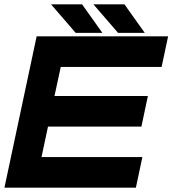

<svg xmlns="http://www.w3.org/2000/svg" viewBox="-30 -868 797 888"><path d="M-9.5 0 139.5 -700H747.5L717.5 -558.5H251L222 -424H654L624 -282.5H192L162 -141.5H628.5L598.5 0ZM639.5 -716H516L402 -848H545.5ZM443.5 -716H320L206 -848H349.5Z"/></svg>

Font: Tourney Expanded Black
Style: Italic
Weight: 900
Width: 7
Italic angle: -12°
Designer: Tyler Finck
Foundry: Etcetera Type Co
Version: Version 1.010; ttfautohint (v1.8.3)